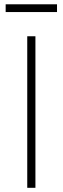

<svg xmlns="http://www.w3.org/2000/svg" viewBox="-20 -896 299 916"><path d="M110 0V-723H149V0ZM7 -838.5V-875.5H252V-838.5Z"/></svg>

Font: Public Sans Thin Thin
Style: Regular
Weight: 250
Version: Version 2.001